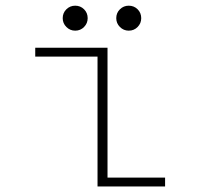

<svg xmlns="http://www.w3.org/2000/svg" viewBox="-20 -672 750 692"><path d="M367.5 -32H575V0H331.5V-468H107V-500H367.5ZM251 -561.5Q232.5 -561.5 219.2 -574.8Q206 -588 206 -606.5Q206 -625.5 219.2 -638.5Q232.5 -651.5 251 -651.5Q270 -651.5 283 -638.5Q296 -625.5 296 -606.5Q296 -588 283 -574.8Q270 -561.5 251 -561.5ZM444 -561.5Q425.5 -561.5 412.2 -574.8Q399 -588 399 -606.5Q399 -625.5 412.2 -638.5Q425.5 -651.5 444 -651.5Q463 -651.5 476 -638.5Q489 -625.5 489 -606.5Q489 -588 476 -574.8Q463 -561.5 444 -561.5Z"/></svg>

Font: League Mono Thin
Style: Regular
Weight: 100
Width: 6
Designer: Tyler Finck
Foundry: The League of Moveable Type / Tyler Finck
Version: Version 2.300;RELEASE